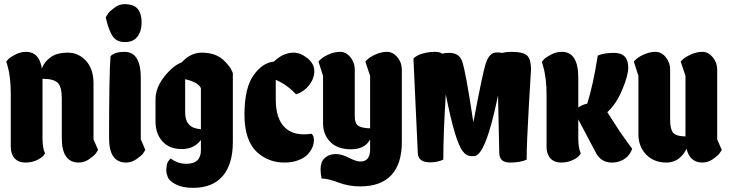

<svg xmlns="http://www.w3.org/2000/svg" viewBox="-20 -784 3517 926"><path d="M185 -118Q185 -69 197 -45Q191 -29 163.5 -14.5Q136 0 102.5 0Q69 0 50.5 -20.5Q32 -41 32 -76V-330Q32 -413 16 -468L10 -487Q14 -492 21.5 -500Q29 -508 54 -521Q79 -534 106 -534Q169 -534 182 -454Q193 -485 223.5 -507.5Q254 -530 306.5 -530Q359 -530 395 -490.5Q431 -451 431 -382V-112L453 -61Q449 -54 442 -44Q435 -34 411 -17Q387 0 360 0Q278 0 278 -118V-311Q278 -366 258 -385Q238 -404 185 -404Z M580 -764Q626 -764 644.5 -740.5Q663 -717 663 -675.5Q663 -634 643 -607.5Q623 -581 582.5 -581Q542 -581 522.5 -610.5Q503 -640 490 -701Q494 -708 501 -718.5Q508 -729 531.5 -746.5Q555 -764 580 -764ZM506 -118Q506 -418 513 -513Q534 -534 580 -534Q659 -534 659 -409V-112L681 -61Q677 -54 670 -44Q663 -34 639 -17Q615 0 588 0Q506 0 506 -118Z M949 -109Q916 -65 856.5 -65Q797 -65 763.5 -102Q730 -139 730 -199V-304Q730 -361 772.5 -414.5Q815 -468 856 -483Q899 -530 953 -530Q1018 -530 1056 -496Q1089 -465 1099 -441L1103 -431V-99Q1103 7 1054.5 64.5Q1006 122 911 122Q861 122 828.5 105.5Q796 89 789 69.5Q782 50 782 38.5Q782 27 784.5 11.5Q787 -4 803 -20Q837 6 879 6Q949 6 949 -60ZM873 -241Q873 -165 949 -161V-359Q935 -388 873 -402Z M1222 -48Q1159 -104 1159 -231.5Q1159 -359 1202.5 -420.5Q1246 -482 1301 -487Q1346 -530 1396 -530Q1430 -530 1463 -503Q1496 -476 1496 -441Q1496 -406 1471.5 -374Q1447 -342 1408 -329Q1364 -376 1310 -399V-305Q1310 -210 1355 -168Q1389 -136 1447 -136Q1464 -136 1483 -139Q1494 -128 1494 -110Q1494 -92 1487 -74.5Q1480 -57 1464.5 -40Q1449 -23 1419.5 -11.5Q1390 0 1352.5 0Q1315 0 1283 -11.5Q1251 -23 1222 -48Z M1718 -5Q1765 -5 1765 -64V-111Q1739 -64 1673 -64Q1607 -64 1572.5 -100Q1538 -136 1538 -189V-418L1516 -487Q1530 -505 1560.5 -519.5Q1591 -534 1620 -534Q1649 -534 1670 -508Q1691 -482 1691 -449V-223Q1691 -188 1708.5 -177Q1726 -166 1765 -165V-418L1742 -487Q1756 -505 1787 -519.5Q1818 -534 1846.5 -534Q1875 -534 1896.5 -508Q1918 -482 1918 -449V-99Q1918 6 1867.5 60.5Q1817 115 1717 115Q1661 115 1611.5 96Q1562 77 1531 77Q1526 52 1526 34Q1526 16 1531 0.5Q1536 -15 1554 -28Q1572 -41 1600 -41Q1628 -41 1663 -23Q1698 -5 1718 -5Z M2147 -529Q2195 -529 2209 -488Q2226 -440 2263 -194Q2307 -428 2321.5 -474Q2336 -520 2361 -529Q2369 -531 2379 -531Q2389 -531 2401 -529Q2422 -534 2445 -534Q2506 -534 2523.5 -515Q2541 -496 2541 -450Q2541 -449 2530.5 -271Q2520 -93 2520 -14Q2489 0 2439 0Q2389 0 2388 -46L2382 -324Q2322 -31 2266 -31H2254Q2230 -31 2213 -53Q2175 -99 2130 -329Q2118 -139 2118 -14Q2088 -1 2054 -1Q1997 -1 1995 -46L1974 -501Q1976 -505 1986 -511.5Q1996 -518 2006.5 -522Q2017 -526 2036 -530Q2055 -534 2078.5 -534Q2102 -534 2112 -525Q2125 -529 2147 -529Z M2769 -118Q2769 -69 2781 -45Q2775 -29 2747.5 -14.5Q2720 0 2686.5 0Q2653 0 2634.5 -20.5Q2616 -41 2616 -76V-329Q2616 -408 2599 -467L2593 -486Q2597 -491 2604.5 -499Q2612 -507 2637.5 -520.5Q2663 -534 2690 -534Q2769 -534 2769 -409V-266Q2790 -280 2812 -284Q2840 -370 2863 -516Q2892 -529 2942 -529Q3010 -529 3010 -458Q3010 -420 2981 -351Q2952 -282 2909 -243L2969 -150Q2998 -108 3013 -88L3029 -67Q3014 -23 2971 -7Q2953 0 2931 0Q2878 0 2853 -49L2769 -208Z M3439 -112 3461 -61Q3457 -54 3450 -44Q3443 -34 3419 -17Q3395 0 3368 0Q3307 0 3291 -67Q3279 -39 3254 -19.5Q3229 0 3194 0Q3134 0 3096.5 -38.5Q3059 -77 3059 -137V-418L3037 -487Q3051 -505 3081.5 -519.5Q3112 -534 3141 -534Q3170 -534 3191 -508Q3212 -482 3212 -449V-206Q3212 -163 3225.5 -145Q3239 -127 3286 -126V-418L3263 -487Q3277 -505 3308 -519.5Q3339 -534 3367.5 -534Q3396 -534 3417.5 -508Q3439 -482 3439 -449Z"/></svg>

Font: Chela One Cyrilic
Style: Regular
Weight: 400
Designer: Miguel Hernandez
Foundry: LatinoType
Version: Version 1.001